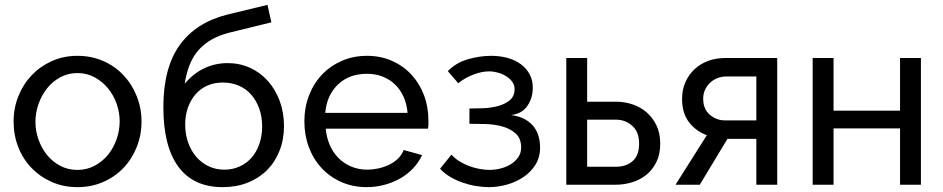

<svg xmlns="http://www.w3.org/2000/svg" viewBox="-20 -761 3887 791"><path d="M299 10Q242 10 194 -11Q146 -32 110.5 -68.5Q75 -105 55.5 -154.5Q36 -204 36 -260Q36 -316 56 -365.5Q76 -415 111 -451.5Q146 -488 194 -509.5Q242 -531 299 -531Q356 -531 404.5 -510Q453 -489 488 -452Q523 -415 543 -365.5Q563 -316 563 -260Q563 -204 543 -154.5Q523 -105 488 -68.5Q453 -32 404.5 -11Q356 10 299 10ZM126 -259Q126 -222 138.5 -186.5Q151 -151 173.5 -123Q196 -95 228 -78Q260 -61 299 -61Q338 -61 370.5 -78.5Q403 -96 425.5 -124Q448 -152 460.5 -188Q473 -224 473 -261Q473 -298 460.5 -333.5Q448 -369 425 -397Q402 -425 370 -442.5Q338 -460 299 -460Q260 -460 228 -442.5Q196 -425 173.5 -396.5Q151 -368 138.5 -332Q126 -296 126 -259Z M923 -626Q845 -606 800 -557Q755 -508 741 -416Q776 -458 821 -479.5Q866 -501 918 -501Q968 -501 1010.5 -481.5Q1053 -462 1084 -427Q1115 -392 1132.5 -344.5Q1150 -297 1150 -242Q1150 -186 1131.5 -139.5Q1113 -93 1080 -60Q1047 -27 1000.5 -8.5Q954 10 897 10Q777 10 715 -74Q653 -158 653 -319Q653 -482 720.5 -575.5Q788 -669 917 -701L1082 -741L1098 -669ZM743 -248Q743 -208 755 -174Q767 -140 788.5 -115Q810 -90 839.5 -76Q869 -62 904 -62Q938 -62 967 -75Q996 -88 1016.5 -111.5Q1037 -135 1048.5 -168Q1060 -201 1060 -240Q1060 -280 1048 -313.5Q1036 -347 1015 -371Q994 -395 964 -408Q934 -421 898 -421Q863 -421 834.5 -408.5Q806 -396 786 -373Q766 -350 754.5 -318.5Q743 -287 743 -248Z M1491 10Q1434 10 1386.5 -11Q1339 -32 1305 -68.5Q1271 -105 1252.5 -154.5Q1234 -204 1234 -261Q1234 -318 1253 -367.5Q1272 -417 1306 -453Q1340 -489 1387.5 -510Q1435 -531 1492 -531Q1548 -531 1594.5 -510.5Q1641 -490 1674.5 -454Q1708 -418 1726.5 -369.5Q1745 -321 1745 -265Q1745 -257 1745 -248Q1745 -239 1743 -231H1322Q1325 -196 1338 -165Q1351 -134 1373.5 -111Q1396 -88 1426.5 -75Q1457 -62 1494 -62Q1515 -62 1538 -67Q1561 -72 1581.5 -81.5Q1602 -91 1618.5 -106.5Q1635 -122 1643 -143L1719 -122Q1704 -90 1679.5 -65Q1655 -40 1624.5 -23.5Q1594 -7 1559.5 1.5Q1525 10 1491 10ZM1659 -296Q1656 -332 1643 -361.5Q1630 -391 1608.5 -412Q1587 -433 1557.5 -445Q1528 -457 1492 -457Q1418 -457 1372 -412.5Q1326 -368 1320 -296Z M1825 -468Q1859 -503 1908 -517Q1957 -531 2003 -531Q2041 -531 2072.5 -522Q2104 -513 2127 -495.5Q2150 -478 2162.5 -454Q2175 -430 2175 -400Q2175 -357 2152.5 -324.5Q2130 -292 2085 -287Q2142 -280 2173.5 -245.5Q2205 -211 2205 -153Q2205 -113 2186 -82.5Q2167 -52 2136.5 -31.5Q2106 -11 2068.5 -0.5Q2031 10 1994 10Q1970 10 1942 5.5Q1914 1 1886.5 -8.5Q1859 -18 1834.5 -32.5Q1810 -47 1793 -66L1840 -124Q1853 -109 1872 -97Q1891 -85 1912.5 -77Q1934 -69 1956 -65Q1978 -61 1997 -61Q2018 -61 2041 -66.5Q2064 -72 2083 -83.5Q2102 -95 2114.5 -112.5Q2127 -130 2127 -153Q2127 -191 2104.5 -211Q2082 -231 2049.5 -240Q2017 -249 1980 -250Q1943 -251 1914 -251V-314Q1937 -314 1968.5 -315Q2000 -316 2029.5 -323.5Q2059 -331 2079.5 -347.5Q2100 -364 2100 -394Q2100 -411 2090 -424.5Q2080 -438 2064.5 -447.5Q2049 -457 2030.5 -462Q2012 -467 1995 -467Q1964 -467 1928.5 -453Q1893 -439 1868 -418Z M2313 -522H2399V-342H2518Q2552 -342 2584.5 -331.5Q2617 -321 2642.5 -299.5Q2668 -278 2684 -245.5Q2700 -213 2700 -169Q2700 -125 2684 -93Q2668 -61 2642.5 -40.5Q2617 -20 2584 -10Q2551 0 2517 0H2313ZM2517 -74Q2560 -74 2586.5 -97.5Q2613 -121 2613 -169Q2613 -218 2584.5 -243Q2556 -268 2518 -268H2399V-74Z M2892 -204Q2848 -220 2819 -257Q2790 -294 2790 -354Q2790 -391 2803.5 -422Q2817 -453 2841 -475.5Q2865 -498 2897 -510Q2929 -522 2967 -522H3182V0H3096V-189H2977L2863 0H2763ZM3096 -265V-446H2972Q2955 -446 2938 -440Q2921 -434 2907.5 -422Q2894 -410 2885.5 -393Q2877 -376 2877 -354Q2877 -312 2904 -288.5Q2931 -265 2967 -265Z M3414 -305H3688V-522H3774V0H3688V-232H3414V0H3328V-522H3414Z"/></svg>

Font: IngvarSans
Style: Regular
Weight: 500
Version: Version 3.000